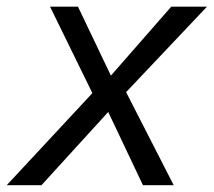

<svg xmlns="http://www.w3.org/2000/svg" viewBox="-55 -547 631 567"><path d="M-35.2 0 217.8 -272 92.8 -527.3H175.3L272.5 -323.7L450.7 -527.3H556.2L317.4 -274.9L458 0H367.2L264.6 -216.3L67.4 0Z"/></svg>

Font: Schibsted Grotesk
Style: Italic
Weight: 400
Italic angle: -12°
Designer: Bakken & Baeck AS, Henrik Kongsvoll
Foundry: Schibsted ASA
Version: Version 1.100; ttfautohint (v1.8.4.7-5d5b);gftools[0.9.25]